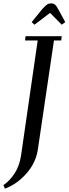

<svg xmlns="http://www.w3.org/2000/svg" viewBox="-27 -916 406 1135"><path d="M-6.8 178.2Q28.8 154.8 58.1 110.8Q87.4 66.9 97.2 4.9L195.8 -676.8H121.1L124 -702.1H337.9L335 -676.8H292L195.8 -25.9Q182.1 51.8 126.2 113Q70.3 174.3 2 199.2ZM160.2 -785.2 224.1 -863.8Q241.7 -882.8 251.5 -889.4Q261.2 -896 274.9 -896Q289.1 -896 297.9 -888.9Q306.6 -881.8 315.9 -863.8L358.9 -785.2L337.9 -770L269 -839.8L176.8 -770Z"/></svg>

Font: Dehuti Alt
Style: Bold-Italic
Weight: 700
Version: Version 1.2